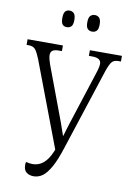

<svg xmlns="http://www.w3.org/2000/svg" viewBox="-101 -967 716 1038"><g transform="rotate(10 257.0 -448.0)"><path d="M158 10Q135 10 119 -2Q103 -14 103 -43Q103 -51 105 -59Q124 -54 142 -54Q208 -54 244 -140L249 -152L73 -617Q60 -650 48 -666.5Q36 -683 10 -683H-2V-714H192V-683H175Q149 -683 139.5 -674.5Q130 -666 130 -651Q130 -641 133.5 -627Q137 -613 141 -602L254 -300Q262 -278 266.5 -264Q271 -250 278 -231Q284 -250 288 -264Q292 -278 299 -300L396 -600Q407 -633 407 -651Q407 -683 358 -683H340V-714H516V-683H502Q478 -683 466.5 -669.5Q455 -656 442 -618L296 -171Q274 -102 252 -62.5Q230 -23 207.5 -6.5Q185 10 158 10ZM334 -815Q319 -815 309.5 -824.5Q300 -834 300 -860Q300 -886 309.5 -896Q319 -906 334 -906Q349 -906 358.5 -896Q368 -886 368 -860Q368 -834 358.5 -824.5Q349 -815 334 -815ZM195 -815Q180 -815 171.5 -824.5Q163 -834 163 -860Q163 -886 171.5 -896Q180 -906 195 -906Q210 -906 219.5 -896Q229 -886 229 -860Q229 -834 219.5 -824.5Q210 -815 195 -815Z"/></g></svg>

Font: Noto Serif ExtraCondensed Light
Style: Regular
Weight: 300
Width: 2
Designer: Monotype Design Team
Foundry: Monotype Imaging Inc.
Version: Version 2.014; ttfautohint (v1.8.4.7-5d5b)